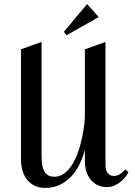

<svg xmlns="http://www.w3.org/2000/svg" viewBox="-20 -913 661 943"><path d="M610.8 -66.9Q603.5 -52.7 592.5 -39.6Q581.5 -26.4 567.6 -16.4Q553.7 -6.3 538.1 -0.2Q522.5 5.9 505.9 5.9Q479 5.9 458.5 -4.4Q438 -14.6 424.3 -32Q410.6 -49.3 403.8 -71.8Q397 -94.2 397 -119.1V-176.8Q387.2 -140.6 371.1 -107.2Q355 -73.7 331.1 -47.6Q307.1 -21.5 275.1 -5.9Q243.2 9.8 202.1 9.8Q170.9 9.8 148.4 -1.7Q126 -13.2 111.3 -32.7Q96.7 -52.2 89.8 -77.9Q83 -103.5 83 -131.8V-670.9L184.1 -707V-168Q184.1 -150.4 184.6 -128.9Q185.1 -107.4 190.4 -88.9Q195.8 -70.3 209 -57.6Q222.2 -44.9 247.1 -44.9Q274.9 -44.9 296.6 -61.8Q318.4 -78.6 335.2 -105.7Q352.1 -132.8 363.8 -167Q375.5 -201.2 382.8 -235.1Q390.1 -269 393.6 -300Q397 -331.1 397 -352.1V-670.9L498 -707V-103Q498 -93.3 500 -83.5Q502 -73.7 506.8 -66.2Q511.7 -58.6 519.5 -53.7Q527.3 -48.8 539.1 -48.8Q555.7 -48.8 570.6 -58.6Q585.4 -68.4 595.2 -81.1ZM306.2 -739.7 293.9 -756.8 407.7 -893.1 464.8 -829.1Z"/></svg>

Font: Redressed
Style: Regular
Weight: 400
Designer: Astigmatic (AOETI)
Foundry: Astigmatic (AOETI)
Version: Version 1.001